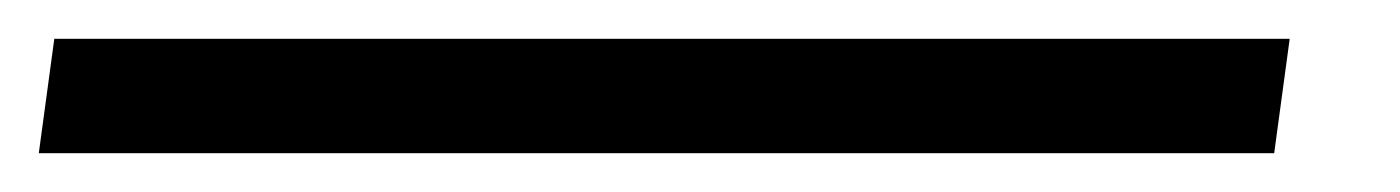

<svg xmlns="http://www.w3.org/2000/svg" viewBox="-66 71 722 99"><path d="M599 91 591 150H-46L-38 91Z"/></svg>

Font: Yrsa
Style: Italic
Weight: 400
Italic angle: -7.10001°
Designer: Anna Giedrys (Yrsa+Rasa design), David Brezina (Yrsa art-direction, Rasa art-direction, design)
Foundry: Rosetta Type Foundry
Version: Version 2.004